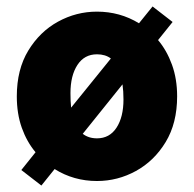

<svg xmlns="http://www.w3.org/2000/svg" viewBox="-20 -548 600 594"><path d="M108 26 46 -22 90 -77Q63 -109 47.5 -152.5Q32 -196 32 -250Q32 -333 67.5 -391.5Q103 -450 159.5 -481Q216 -512 280 -512Q351 -512 410 -476L452 -528L514 -480L469 -424Q496 -392 512 -348Q528 -304 528 -250Q528 -167 492.5 -108.5Q457 -50 400.5 -19Q344 12 280 12Q208 12 149 -25ZM198 -260Q198 -235 200 -215L323 -367Q306 -380 280 -380Q241 -380 219.5 -347Q198 -314 198 -260ZM280 -120Q319 -120 340.5 -153Q362 -186 362 -240Q362 -266 359 -287L236 -134Q254 -120 280 -120Z"/></svg>

Font: Assistant ExtraBold
Style: Regular
Weight: 800
Designer: Hebrew By Ben Nathan, Latin by Paul Hunt
Version: Version 3.000